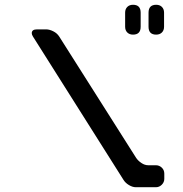

<svg xmlns="http://www.w3.org/2000/svg" viewBox="-20 -783 768 804"><path d="M634 -638Q649 -638 658 -647Q667 -656 667 -671V-730Q667 -745 658 -754Q649 -763 634 -763Q602 -763 602 -730V-671Q602 -638 634 -638ZM537 -638Q569 -638 569 -671V-730Q569 -763 537 -763Q522 -763 513 -754Q504 -745 504 -730V-671Q504 -656 513 -647Q522 -638 537 -638ZM497 -30Q505 -17 520 -8Q535 1 549 1H633Q647 1 657.5 -9.5Q668 -20 668 -34V-56Q668 -71 657.5 -81Q647 -91 633 -91H601Q586 -91 572 -100.5Q558 -110 550 -122L228 -630Q219 -644 203 -652Q187 -660 173 -660H135Q113 -660 113 -644Q113 -638 118 -630Z"/></svg>

Font: WDXL Lubrifont SC
Style: Regular
Weight: 400
Designer: [WDXL Lubrifont] Copyright 2020-2022 (c) NightFurySL2001, Skr-ZERO; [ZCOOL QingKe HuangYou] Copyright 2018-2022 (c) The 
Version: Version 2.001;hotconv 1.1.1;makeotfexe 2.6.0